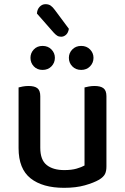

<svg xmlns="http://www.w3.org/2000/svg" viewBox="-20 -886 599 920"><path d="M69 -467Q76 -469 89 -471.5Q102 -474 117 -474Q146 -474 159.5 -463Q173 -452 173 -425V-178Q173 -120 203.5 -95.5Q234 -71 288 -71Q323 -71 347 -78Q371 -85 385 -93V-467Q393 -469 405.5 -471.5Q418 -474 433 -474Q462 -474 476 -463Q490 -452 490 -425V-88Q490 -66 483 -52Q476 -38 455 -25Q429 -10 386.5 2Q344 14 287 14Q184 14 126.5 -31.5Q69 -77 69 -176ZM243 -609Q243 -585 226.5 -568Q210 -551 184 -551Q158 -551 142 -568Q126 -585 126 -609Q126 -632 142 -649Q158 -666 184 -666Q210 -666 226.5 -649Q243 -632 243 -609ZM428 -609Q428 -585 411.5 -568Q395 -551 369 -551Q343 -551 326.5 -568Q310 -585 310 -609Q310 -632 326.5 -649Q343 -666 369 -666Q395 -666 411.5 -649Q428 -632 428 -609ZM157 -821Q158 -841 170 -853.5Q182 -866 198 -866Q213 -866 223 -859Q233 -852 243 -838L310 -748Q307 -729 296.5 -719.5Q286 -710 273 -710Q262 -710 254 -715Q246 -720 237 -730Z"/></svg>

Font: Baloo Paaji 2 Medium
Style: Regular
Weight: 500
Designer: Shuchita Grover, Noopur Datye and Ek Type
Foundry: Ek Type
Version: Version 1.640;hotconv 1.0.111;makeotfexe 2.5.65597; ttfautoh